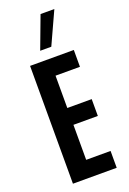

<svg xmlns="http://www.w3.org/2000/svg" viewBox="-177 -1012 723 1072"><g transform="rotate(-20 184.0 -476.0)"><path d="M60 -700H320V-600H175V-408H320V-308H175V-100H320V0H60ZM142 -760 214 -952H296L208 -760Z"/></g></svg>

Font: Gully ECD Medium
Style: Regular
Weight: 500
Width: 2
Designer: jaikishan Patel
Foundry: MagicType
Version: Version 1.000;Glyphs 3.2 (3242)